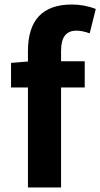

<svg xmlns="http://www.w3.org/2000/svg" viewBox="-20 -832 445 852"><path d="M378 -684Q345 -696 319 -696Q251 -696 251 -608V-560H356V-444H251V0H104V-444H29V-553L104 -559V-605Q104 -812 299 -812Q355 -812 405 -792Z"/></svg>

Font: Noto Sans Tobesmart edit
Style: Bold
Weight: 700
Designer: Ryoko NISHIZUKA  (kana & ideographs); Paul D. Hunt (Latin, Greek & Cyrillic); Wenlong ZHANG  (bopomofo); Sandoll Communi
Foundry: Adobe Systems Incorporated
Version: Version 1.005 Oct 7, 2021